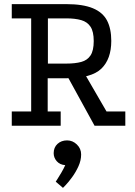

<svg xmlns="http://www.w3.org/2000/svg" viewBox="-20 -609 654 930"><path d="M37 0V-69H131V-520H37V-589H302Q382 -589 430 -569Q478 -549 498.5 -509.5Q519 -470 519 -411Q519 -323 471 -276.5Q423 -230 302 -230H211V-69H274V0ZM212 -301H302Q344 -301 373.5 -309Q403 -317 418.5 -340.5Q434 -364 434 -410Q434 -456 418.5 -479.5Q403 -503 373.5 -511.5Q344 -520 302 -520H212ZM438 0 309 -235 394 -245 496 -69H587V0ZM285 301 250 271Q250 271 258 258.5Q266 246 277 227.5Q288 209 296 191Q270 189 255 172Q240 155 240 133Q240 105 258.5 88Q277 71 305 71Q332 71 352.5 91Q373 111 373 139Q373 168 360 196.5Q347 225 329.5 249Q312 273 298.5 287Q285 301 285 301Z"/></svg>

Font: Podkova VF Beta
Style: Regular
Weight: 400
Designer: Ilya Yudin
Foundry: Cyreal (www.cyreal.org)
Version: Version 2.100